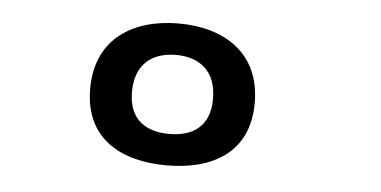

<svg xmlns="http://www.w3.org/2000/svg" viewBox="-34 -827 846 426"><g transform="rotate(5 389.0 -614.0)"><path d="M532 -611C532 -724 448 -772 349 -772C249.5 -772 165.5 -724 165.5 -611C165.5 -498 249.5 -456 349 -456C448 -456 532 -498 532 -611ZM258.5 -612C258.5 -676 298.5 -702 349 -702C399.5 -702 439 -675.5 439 -612C439 -548.5 399 -526 349 -526C298.5 -526 258.5 -548.5 258.5 -612Z"/></g></svg>

Font: Monaspace Neon Wide
Style: Bold
Weight: 700
Width: 7
Designer: Riley Cran & the Lettermatic Team
Foundry: Lettermatic
Version: Version 1.000 (Monaspace Neon)